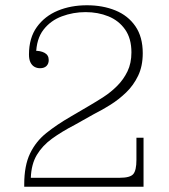

<svg xmlns="http://www.w3.org/2000/svg" viewBox="-20 -709 643 729"><path d="M72 -9Q72 -80 94 -126Q116 -172 156 -204Q196 -236 248 -266L323 -310Q347 -324 374 -341.5Q401 -359 425 -383Q449 -407 464 -438Q479 -469 479 -510L522 -507Q522 -458 504.5 -421.5Q487 -385 459 -358Q431 -331 399 -311Q367 -291 337 -276L264 -235Q214 -209 177.5 -182.5Q141 -156 120 -121Q99 -86 97 -34L72 0ZM72 0V-9L97 -34H525V0ZM435 -34Q474 -34 486 -48Q498 -62 498 -102V-186H525V-34ZM132 -450Q120 -450 110.5 -455.5Q101 -461 95.5 -472.5Q90 -484 90 -502Q90 -565 120 -606.5Q150 -648 199.5 -668.5Q249 -689 310 -689Q370 -689 418 -669.5Q466 -650 494 -609.5Q522 -569 522 -507L479 -510Q479 -563 455 -597Q431 -631 391.5 -647Q352 -663 305 -663Q258 -663 215 -647Q172 -631 145 -596Q118 -561 117 -503L110 -516Q133 -517 149 -508.5Q165 -500 165 -481Q165 -467 156.5 -458.5Q148 -450 132 -450Z"/></svg>

Font: Montagu Slab 144pt ExtraLight
Style: Regular
Weight: 250
Version: Version 1.000